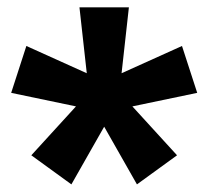

<svg xmlns="http://www.w3.org/2000/svg" viewBox="-20 -772 556 512"><path d="M452.1 -357.9 345.2 -280.3 257.8 -434.1 170.4 -280.3 63.5 -357.9 182.6 -488.3 9.8 -524.4 50.3 -649.4 211.4 -576.7 191.9 -752.4H323.7L304.2 -576.7L465.3 -649.4L505.9 -524.4L333 -488.3Z"/></svg>

Font: Kumbh Sans Black
Style: Regular
Weight: 900
Version: Version 1.005